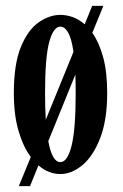

<svg xmlns="http://www.w3.org/2000/svg" viewBox="-20 -580 418 652"><path d="M44 52 84.5 -47Q59 -81 43 -135.2Q27 -189.5 27 -263.5Q27 -362.5 51 -420.8Q75 -479 111.5 -504.2Q148 -529.5 185 -529.5Q205.5 -529.5 226.8 -522Q248 -514.5 267.5 -497.5L293 -560H331L293.5 -468.5Q316 -437 330 -386.8Q344 -336.5 344 -263.5Q344 -173 320.5 -111.8Q297 -50.5 260.5 -19.8Q224 11 185 11Q145 11 110.5 -18.5L82 52ZM133 -263.5Q133 -213 135.5 -173.5L229.5 -404Q223 -449 211.5 -469.2Q200 -489.5 185 -489.5Q161.5 -489.5 147.2 -437.5Q133 -385.5 133 -263.5ZM185 -29.5Q209 -29.5 223 -85Q237 -140.5 237 -263.5Q237 -297.5 236 -327L144 -100.5Q157 -29.5 185 -29.5Z"/></svg>

Font: Imbue 10pt SemiBold
Style: Regular
Weight: 600
Designer: Tyler Finck
Foundry: Etcetera Type Company
Version: Version 1.102; ttfautohint (v1.8.3)